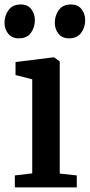

<svg xmlns="http://www.w3.org/2000/svg" viewBox="-30 -814 390 834"><path d="M34.5 0V-52L110 -61V-469.5L37.5 -488V-544.5L202 -565H205L229.5 -547V-60L303.5 -52V0ZM51.5 -647.5Q21.5 -647.5 5.5 -667.8Q-10.5 -688 -10.5 -715Q-10.5 -746.5 7.2 -770.5Q25 -794.5 59 -794.5H60Q90.5 -794.5 106 -774.2Q121.5 -754 121.5 -726.5Q121.5 -695 104.2 -671.2Q87 -647.5 52 -647.5ZM269.5 -647.5Q239.5 -647.5 223.8 -667.8Q208 -688 208 -715Q208 -746.5 225.5 -770.5Q243 -794.5 277.5 -794.5H278.5Q308.5 -794.5 324.2 -774.2Q340 -754 340 -726.5Q340 -695 322.5 -671.2Q305 -647.5 270.5 -647.5Z"/></svg>

Font: Merriweather 24pt SemiBold
Style: Regular
Weight: 600
Designer: Eben Sorkin
Foundry: Eben Sorkin
Version: Version 2.100